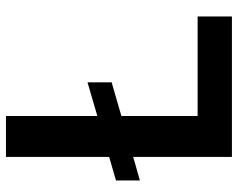

<svg xmlns="http://www.w3.org/2000/svg" viewBox="-94 -672 767 618"><g transform="rotate(-90 289.0 -363.5)"><path d="M332.4 -387.1 224.1 -355.8V-110.4H544.4V0H92.3V-317.8L16.7 -296.2V-373.2L92.3 -395.2V-727.3H224.1V-433.2L332.4 -464.8Z"/></g></svg>

Font: Interop SemBd
Style: Regular
Weight: 600
Designer: Rasmus Andersson, Google, Jang Haemin
Foundry: jhaemin
Version: Version 1.008